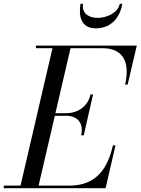

<svg xmlns="http://www.w3.org/2000/svg" viewBox="-65 -990 740 1010"><path d="M372 -970H358.5C348.5 -909 358.5 -841 438.5 -841C528.5 -841 568.5 -909 578.5 -970H565C555 -921 495.5 -896 448.5 -896C401.5 -896 363.5 -921 372 -970ZM283 -381C340 -381 377 -345 362 -278H375.5L424.5 -493H411C396 -426 340 -394.5 283 -394.5H226.5L306 -736.5H474C591 -736.5 618 -652 593 -545H606.5L654.5 -750H124V-736.5H211L43 -13.5H-45V0H490.5L542.5 -225H529C500 -98 437 -13.5 300 -13.5H138L223.5 -381Z"/></svg>

Font: Bodoni* 16pt
Style: Italic
Weight: 400
Italic angle: -13°
Version: Version 2.3